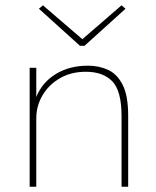

<svg xmlns="http://www.w3.org/2000/svg" viewBox="-20 -705 590 725"><path d="M92 0V-449H117V-339Q140 -395 191.5 -426Q243 -457 312 -457Q353 -457 387.5 -441.5Q422 -426 443 -385Q464 -344 464 -268V0H439V-266Q439 -362 404 -398Q369 -434 304 -434Q248 -434 206 -409.5Q164 -385 140.5 -345Q117 -305 117 -258V0ZM142 -685 291 -557 439 -685 454 -672 299 -532H282L127 -672Z"/></svg>

Font: Inconsolata SemiExpanded ExtraLight
Style: Regular
Weight: 200
Width: 6
Monospace: yes
Designer: Raph Levien, Cyreal, Brenton Simpson
Foundry: Raph Levien, Cyreal, Google
Version: Version 3.001; ttfautohint (v1.8.2.53-6de2)